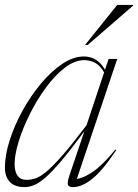

<svg xmlns="http://www.w3.org/2000/svg" viewBox="-22 -752 562 782"><path d="M262 -41 321.5 -217Q266 -142 227.8 -96.8Q189.5 -51.5 162.8 -28.5Q136 -5.5 116.2 2.2Q96.5 10 78.5 10Q36.5 10 17.2 -12Q-2 -34 -2 -68.5Q-2 -120 17.5 -181Q37 -242 70.2 -302Q103.5 -362 145.2 -412Q187 -462 232 -492Q277 -522 319.5 -522Q375 -522 405.5 -468L420.5 -512H455.5L291 -23.5Q317 -26 355.8 -52Q394.5 -78 448 -143L451.5 -140.5Q396 -57.5 354 -23.8Q312 10 275.5 10Q258.5 10 254.8 1Q251 -8 262 -41ZM37.5 -83.5Q37.5 -54 49.2 -36.8Q61 -19.5 87 -19.5Q104 -19.5 122.5 -25.5Q141 -31.5 166.8 -52.8Q192.5 -74 232 -119Q271.5 -164 330.5 -242L402 -457Q385.5 -486 364.8 -496.5Q344 -507 321 -507Q282 -507 241.8 -476Q201.5 -445 165 -395.2Q128.5 -345.5 99.8 -288Q71 -230.5 54.2 -176.2Q37.5 -122 37.5 -83.5ZM324.5 -569 455.5 -732H520V-729L335.5 -569Z"/></svg>

Font: Newsreader 72pt ExtraLight
Style: Italic
Weight: 275
Italic angle: -17°
Designer: Hugues Gentile
Foundry: Production Type
Version: Version 1.003; ttfautohint (v1.8.3)